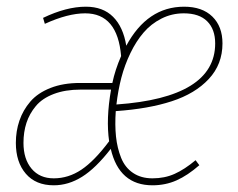

<svg xmlns="http://www.w3.org/2000/svg" viewBox="-20 -549 717 579"><path d="M238.8 -528.8Q290.5 -528.8 321 -498.3Q351.6 -467.8 360.8 -411.1Q424.3 -528.8 535.2 -528.8Q589.8 -528.8 620.4 -499Q650.9 -469.2 650.9 -418Q650.9 -355 609.6 -310.8Q568.4 -266.6 498 -243.7Q427.7 -220.7 329.1 -213.9Q326.2 -171.9 329.8 -137.2Q333.5 -102.5 345.2 -73.2Q356.9 -43.9 381.1 -27.6Q405.3 -11.2 439.9 -11.2Q476.6 -11.2 506.6 -24.7Q536.6 -38.1 569.8 -65.9L581.1 -50.8Q545.9 -20 512.5 -5.1Q479 9.8 439.9 9.8Q339.4 9.8 314 -100.1Q268.6 -41.5 227.5 -15.9Q186.5 9.8 142.1 9.8Q87.9 9.8 57.9 -25.1Q27.8 -60.1 27.8 -118.2Q27.8 -153.8 38.6 -185.3Q49.3 -216.8 71.5 -242.7Q93.8 -268.6 132.1 -283.7Q170.4 -298.8 221.2 -298.8H318.8Q327.1 -338.4 345.2 -379.9Q334.5 -508.8 236.8 -508.8Q184.6 -508.8 115.2 -477.1L109.9 -495.1Q180.2 -528.8 238.8 -528.8ZM534.2 -508.8Q498 -508.8 466.8 -492.9Q435.5 -477.1 413.1 -450.9Q390.6 -424.8 373.3 -388.9Q356 -353 345.9 -314.5Q335.9 -275.9 331.1 -233.9Q628.9 -254.9 628.9 -418Q628.9 -460.9 604.7 -484.9Q580.6 -508.8 534.2 -508.8ZM314.9 -278.8H223.1Q176.8 -278.8 142.1 -265.6Q107.4 -252.4 88.1 -229.2Q68.8 -206.1 59.8 -178.5Q50.8 -150.9 50.8 -118.2Q50.8 -69.3 75.2 -40.3Q99.6 -11.2 142.1 -11.2Q186.5 -11.2 225.6 -37.4Q264.6 -63.5 309.1 -123Q299.3 -189.9 314.9 -278.8Z"/></svg>

Font: Fira Sans Compressed Thin
Style: Italic
Weight: 100
Width: 3
Italic angle: -8°
Designer: Carrois Corporate & Edenspiekermann AG
Foundry: Carrois Corporate GbR & Edenspiekermann AG
Version: Version 4.203;PS 004.203;hotconv 1.0.88;makeotf.lib2.5.64775